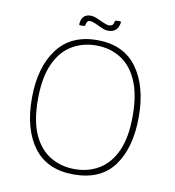

<svg xmlns="http://www.w3.org/2000/svg" viewBox="-77 -733 740 812"><g transform="rotate(10 293.0 -327.0)"><path d="M226 -616H210Q206 -616 206 -621Q209 -664 248 -664Q260 -664 275.5 -657.5Q291 -651 306 -644Q321 -637 331 -637Q348 -637 351 -654Q352 -662 359 -662H374Q379 -662 378 -656Q371 -614 331 -614Q318 -614 302.5 -621Q287 -628 273 -634.5Q259 -641 248 -641Q236 -641 233 -624Q232 -616 226 -616ZM293 10Q178 10 120.5 -67.5Q63 -145 63 -277Q63 -409 121.5 -488Q180 -567 293 -567Q407 -567 464.5 -488Q522 -409 522 -277Q522 -145 465.5 -67.5Q409 10 293 10ZM293 -13Q351 -13 397 -40.5Q443 -68 469.5 -126Q496 -184 496 -277Q496 -370 469.5 -429Q443 -488 397 -516Q351 -544 293 -544Q235 -544 188.5 -516Q142 -488 115.5 -429Q89 -370 89 -277Q89 -184 115.5 -126Q142 -68 188.5 -40.5Q235 -13 293 -13Z"/></g></svg>

Font: Zain ExtraLight
Style: Regular
Weight: 200
Designer: Zain,Boutros
Foundry: Mobile Telecommunications Company (Zain), 2024
Version: Version 1.51; ttfautohint (v1.8.4)